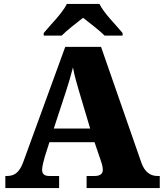

<svg xmlns="http://www.w3.org/2000/svg" viewBox="-20 -951 828 971"><path d="M201 -771H292C313 -793 370 -838 400 -861C430 -838 488 -793 509 -771H600V-784C569 -822 504 -886 483 -931H318C297 -886 232 -822 201 -784ZM279 0V-61H230C202 -61 193 -73 193 -93C193 -112 203 -144 207 -160L230 -232H458L489 -141C492 -133 500 -111 500 -92C500 -67 479 -61 458 -61H418V0H788V-61H777C740 -61 712 -81 695 -128L491 -714H310L97 -130C76 -73 48 -61 14 -61H7V0ZM315 -493C326 -527 338 -567 349 -610C357 -566 369 -527 379 -492L436 -301H252Z"/></svg>

Font: UArctic Serif Black
Style: Regular
Weight: 900
Designer: Customization by Puisto advertising & original work Monotype Design Team
Foundry: Monotype Imaging Inc.
Version: Version 2.004